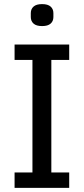

<svg xmlns="http://www.w3.org/2000/svg" viewBox="-20 -915 409 935"><path d="M51 0V-75H138V-623H51V-698H317V-623H230V-75H317V0ZM185 -788Q157 -788 143.5 -800Q130 -812 130 -832V-851Q130 -871 143.5 -883Q157 -895 185 -895Q213 -895 226.5 -883Q240 -871 240 -851V-832Q240 -812 226.5 -800Q213 -788 185 -788Z"/></svg>

Font: IBM Plex Sans Cond Text
Style: Regular
Weight: 450
Width: 3
Designer: Mike Abbink, Paul van der Laan, Pieter van Rosmalen
Foundry: Bold Monday
Version: Version 1.3